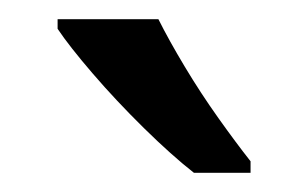

<svg xmlns="http://www.w3.org/2000/svg" viewBox="-20 -786 321 200"><path d="M145 -766Q156 -744 172.5 -716.5Q189 -689 207.5 -663Q226 -637 241 -618V-606H182Q159 -624 130 -652.5Q101 -681 76.5 -709.5Q52 -738 40 -756V-766Z"/></svg>

Font: Noto Sans Batak
Style: Regular
Weight: 400
Designer: Monotype Design Team
Foundry: Monotype Imaging Inc.
Version: Version 2.002; ttfautohint (v1.8.4.7-5d5b)